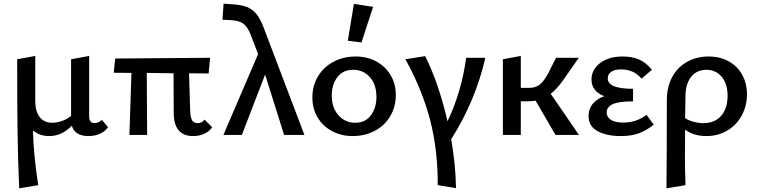

<svg xmlns="http://www.w3.org/2000/svg" viewBox="-20 -731 4104 1040"><path d="M565 -42Q551 -20 522.5 -7Q494 6 459 6Q386 6 369 -50Q315 6 246 6Q193 6 159 -25Q160 95 187 272L84 289Q77 134 75 -21.5Q73 -177 73 -410L171 -428V-183Q171 -128 195 -97Q219 -66 263 -66Q288 -66 315.5 -75.5Q343 -85 365 -103V-410L463 -428V-100Q463 -64 493 -64Q503 -64 513.5 -69Q524 -74 532 -82Z M1129 -42Q1115 -20 1088 -7Q1061 6 1026 6Q921 6 921 -121L920 -334L775 -336L777 0H681L692 -336L596 -337L604 -414L1118 -418L1110 -333L1004 -334L1010 -137Q1011 -95 1020.5 -79.5Q1030 -64 1051 -64Q1061 -64 1071.5 -69Q1082 -74 1088 -83Z M1519 0 1416 -327 1290 0H1190L1378 -438L1338 -542Q1321 -587 1297 -603.5Q1273 -620 1229 -622L1185 -624L1191 -711L1238 -708Q1287 -705 1317.5 -693Q1348 -681 1369 -655Q1390 -629 1408 -582L1629 0Z M1672 -203Q1672 -267 1702.5 -317.5Q1733 -368 1786.5 -396.5Q1840 -425 1907 -425Q1969 -425 2018.5 -398Q2068 -371 2096 -323.5Q2124 -276 2124 -217Q2124 -153 2094 -102Q2064 -51 2010.5 -22.5Q1957 6 1890 6Q1828 6 1778 -21Q1728 -48 1700 -95.5Q1672 -143 1672 -203ZM2019 -206Q2019 -273 1983.5 -313Q1948 -353 1893 -353Q1838 -353 1807.5 -313Q1777 -273 1777 -214Q1777 -147 1813.5 -106.5Q1850 -66 1904 -66Q1959 -66 1989 -106.5Q2019 -147 2019 -206ZM1864 -510 1897 -710 2001 -694 1938 -501Z M2424 23Q2448 162 2450 288L2351 272Q2352 81 2309.5 -82Q2267 -245 2176 -410L2283 -427Q2356 -282 2404 -74Q2480 -233 2505 -418H2609Q2555 -183 2424 23Z M2989 0 2881 -186Q2860 -182 2827 -182H2801V0H2704V-410L2801 -428V-255H2845Q2881 -255 2903.5 -272.5Q2926 -290 2950 -335L2992 -418H3115L3030 -296Q2994 -246 2963 -223L3116 0Z M3521 -56Q3483 -25 3442 -9.5Q3401 6 3343 6Q3266 6 3217 -20.5Q3168 -47 3168 -103Q3168 -141 3190 -168Q3212 -195 3253 -210Q3184 -237 3184 -300Q3184 -354 3230.5 -389.5Q3277 -425 3354 -425Q3404 -425 3442 -408.5Q3480 -392 3511 -353L3455 -305Q3414 -355 3343 -355Q3309 -355 3290.5 -342Q3272 -329 3272 -306Q3272 -250 3409 -250V-182Q3331 -182 3298.5 -166.5Q3266 -151 3266 -122Q3266 -97 3289 -82Q3312 -67 3356 -67Q3427 -67 3482 -109Z M4026 -220Q4026 -157 3997.5 -105Q3969 -53 3919 -23.5Q3869 6 3807 6Q3737 6 3691 -29Q3690 21 3690 103Q3690 182 3693 272L3590 289Q3592 124 3592 -189Q3592 -260 3621 -313.5Q3650 -367 3701.5 -396Q3753 -425 3818 -425Q3880 -425 3927 -399Q3974 -373 4000 -326.5Q4026 -280 4026 -220ZM3921 -212Q3921 -278 3889 -315.5Q3857 -353 3806 -353Q3754 -353 3723.5 -314.5Q3693 -276 3693 -208L3691 -91Q3709 -79 3736.5 -71.5Q3764 -64 3790 -64Q3852 -64 3886.5 -104Q3921 -144 3921 -212Z"/></svg>

Font: Ysabeau Semibold
Style: Regular
Weight: 600
Designer: Christian Thalmann (Catharsis Fonts)
Version: Version 0.003